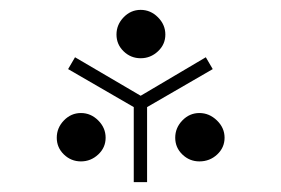

<svg xmlns="http://www.w3.org/2000/svg" viewBox="-20 -637 569 389"><path d="M109.5 -324Q95 -338 95 -358Q95 -378 109.5 -393Q124 -408 144 -408Q164 -408 179 -393Q194 -378 194 -358Q194 -338 179 -324Q164 -310 144 -310Q124 -310 109.5 -324ZM118 -497 132 -521 265 -443 397 -521 411 -497 278 -420V-268H251V-420ZM230.5 -533Q216 -547 216 -567Q216 -587 230.5 -602Q245 -617 265 -617Q285 -617 300 -602Q315 -587 315 -567Q315 -547 300 -533Q285 -519 265 -519Q245 -519 230.5 -533ZM384 -310Q364 -310 349.5 -324Q335 -338 335 -358Q335 -378 349.5 -393Q364 -408 384 -408Q404 -408 419.5 -393Q435 -378 435 -358Q435 -338 420 -324Q405 -310 384 -310Z"/></svg>

Font: Dihjauti
Style: Bold
Weight: 700
Designer: T. Christopher White
Version: Version 3.0.0